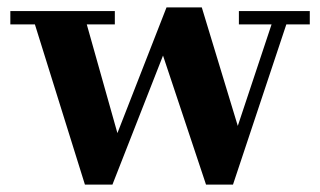

<svg xmlns="http://www.w3.org/2000/svg" viewBox="-20 -490 866 520"><path d="M298 -129.5 431 -470H526.5L624 -149L715.5 -424H627V-460H819V-424H755.5L611 10H538L421.5 -339.5L284.5 10H210L74.5 -424H8V-460H291V-424H215Z"/></svg>

Font: Bodoni* 06pt
Style: Bold
Weight: 700
Version: Version 2.3